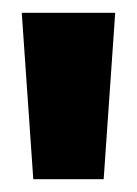

<svg xmlns="http://www.w3.org/2000/svg" viewBox="-20 -720 214 300"><path d="M32 -440 14 -700H160L142 -440Z"/></svg>

Font: Bricolage Grotesque 48pt ExtraBold
Style: Regular
Weight: 800
Designer: Mathieu Triay
Foundry: Atelier Triay
Version: Version 1.000; ttfautohint (v1.8.4.7-5d5b);gftools[0.9.32]